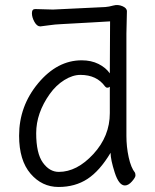

<svg xmlns="http://www.w3.org/2000/svg" viewBox="-20 -726 615 764"><path d="M477 12Q453 12 436.5 -39.5Q420 -91 420 -118Q377 -46 328 -14Q279 18 213 18Q147 18 101.5 -35Q56 -88 56 -186Q56 -304 132 -395Q208 -486 305 -486Q343 -486 372 -471.5Q401 -457 417 -434L418 -641L350 -637L224 -630Q199 -629 175.5 -625.5Q152 -622 141 -621H140Q127 -621 117 -639Q107 -657 107 -673.5Q107 -690 120 -690L191 -688L399 -698Q413 -699 431 -704Q449 -709 467 -701.5Q485 -694 485 -681L483 -592V-185Q483 -142 492 -100.5Q501 -59 517 -39Q519 -35 519 -27.5Q519 -20 505 -4Q491 12 477 12ZM214 -42Q286 -42 351.5 -113Q417 -184 417 -276V-381Q413 -377 407.5 -377Q402 -377 398 -382Q365 -428 300 -428Q269 -428 236 -407.5Q203 -387 178 -352Q124 -276 124 -196Q124 -116 150.5 -79Q177 -42 214 -42Z"/></svg>

Font: LXGW WenKai TC
Style: Regular
Weight: 400
Designer: LXGW / Fontworks Inc.
Foundry: LXGW / Fontworks Inc.
Version: Version 1.330